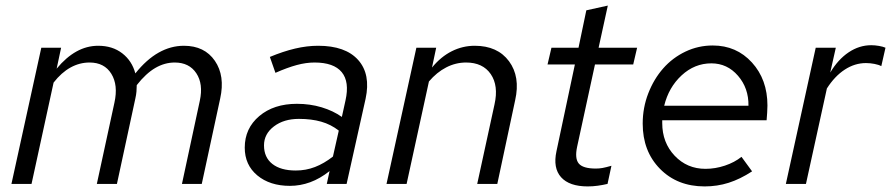

<svg xmlns="http://www.w3.org/2000/svg" viewBox="-20 -659 3193 688"><path d="M21 0 128 -488H199L183 -413Q217 -454 254 -474.5Q291 -495 332 -495Q383 -495 418 -468Q453 -441 465 -396Q505 -446 548.5 -470.5Q592 -495 639 -495Q713 -495 750 -441Q787 -387 769 -306L703 0H632L696 -298Q709 -358 683.5 -396.5Q658 -435 606 -435Q570 -435 536.5 -415.5Q503 -396 470 -354Q470 -343 469 -331Q468 -319 465 -306L399 0H327L390 -291Q404 -354 379 -394.5Q354 -435 301 -435Q265 -435 232.5 -417Q200 -399 172 -363L93 0Z M1019 7Q947 7 902 -30.5Q857 -68 857 -130Q857 -199 909 -243Q961 -287 1044 -287Q1091 -287 1132.5 -274.5Q1174 -262 1205 -240L1218 -299Q1233 -366 1204.5 -400.5Q1176 -435 1107 -435Q1077 -435 1043.5 -426Q1010 -417 967 -398L947 -455Q995 -475 1037.5 -485Q1080 -495 1120 -495Q1218 -495 1263.5 -444Q1309 -393 1290 -305L1222 0H1151L1161 -46Q1127 -19 1091.5 -6Q1056 7 1019 7ZM926 -138Q926 -95 956 -71.5Q986 -48 1040 -48Q1076 -48 1108.5 -60.5Q1141 -73 1173 -98L1194 -191Q1166 -213 1131 -223Q1096 -233 1051 -233Q997 -233 961.5 -206Q926 -179 926 -138Z M1365 0 1472 -488H1543L1528 -417Q1560 -456 1599 -475.5Q1638 -495 1681 -495Q1763 -495 1804 -439.5Q1845 -384 1826 -300L1762 0H1690L1752 -285Q1767 -352 1738.5 -393.5Q1710 -435 1650 -435Q1613 -435 1579 -417.5Q1545 -400 1517 -367L1437 0Z M1974 -117 2040 -428H1942L1956 -488H2053L2081 -622L2158 -639L2125 -488H2263L2249 -428H2112L2048 -133Q2039 -91 2054 -73Q2069 -55 2115 -55Q2127 -55 2138.5 -57Q2150 -59 2171 -65L2157 0Q2140 4 2122 6.5Q2104 9 2086 9Q2020 9 1990.5 -24Q1961 -57 1974 -117Z M2675 -45Q2632 -17 2591 -4Q2550 9 2505 9Q2407 9 2345 -54Q2283 -117 2283 -216Q2283 -273 2303 -324.5Q2323 -376 2356.5 -414Q2390 -452 2436 -474Q2482 -496 2534 -496Q2619 -496 2674.5 -435Q2730 -374 2730 -281Q2730 -268 2729 -255Q2728 -242 2727 -228H2353V-218Q2353 -148 2397.5 -101Q2442 -54 2508 -54Q2543 -54 2577.5 -65.5Q2612 -77 2637 -97ZM2529 -432Q2469 -432 2422.5 -389Q2376 -346 2360 -280H2662Q2663 -343 2624.5 -387.5Q2586 -432 2529 -432Z M2796 0 2903 -488H2975L2955 -399Q2983 -446 3021 -471.5Q3059 -497 3102 -497Q3115 -497 3129.5 -494.5Q3144 -492 3153 -488L3138 -422Q3129 -427 3113.5 -430Q3098 -433 3083 -433Q3043 -433 3007 -409.5Q2971 -386 2943 -342L2868 0Z"/></svg>

Font: Red Hat Text
Style: Italic
Weight: 400
Italic angle: -12°
Designer: Pentagram / MCKL
Foundry: Pentagram / MCKL
Version: Version 1.005; Red Hat Text Italic